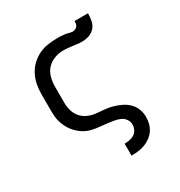

<svg xmlns="http://www.w3.org/2000/svg" viewBox="-181 -686 962 1027"><g transform="rotate(-30 300.0 -173.0)"><path d="M333 215V141H334Q350 141 365.5 138Q381 135 394 126.5Q407 118 414 103Q421 88 421 73Q421 55 410 39.5Q399 24 382.5 17Q366 10 348.5 7Q331 4 313 1.5Q295 -1 277 -2.5Q259 -4 241.5 -6.5Q224 -9 206.5 -14Q189 -19 173.5 -28Q158 -37 144.5 -49Q131 -61 120 -75Q109 -89 101 -105.5Q93 -122 88 -139Q83 -156 81.5 -174Q80 -192 80 -210V-310Q80 -340 85.5 -369Q91 -398 104.5 -424.5Q118 -451 139.5 -472Q161 -493 187.5 -506Q214 -519 243.5 -523.5Q273 -528 303 -528Q314 -528 325.5 -527.5Q337 -527 348.5 -525.5Q360 -524 371 -520.5Q382 -517 393 -517Q401 -517 409 -520.5Q417 -524 422 -530.5Q427 -537 428 -545Q429 -553 429 -561H512Q512 -539 508 -516.5Q504 -494 489.5 -477Q475 -460 453.5 -452.5Q432 -445 410 -445Q399 -445 388 -446Q377 -447 365 -449Q348 -451 331.5 -453Q315 -455 298 -455Q270 -455 243 -445Q216 -435 197 -414.5Q178 -394 170.5 -366Q163 -338 163 -310V-210Q163 -185 170 -160.5Q177 -136 193 -117.5Q209 -99 232.5 -88.5Q256 -78 280.5 -75.5Q305 -73 330 -71Q355 -69 379 -62.5Q403 -56 426 -45Q449 -34 467 -17Q485 0 494.5 24Q504 48 504 73Q504 94 499 114.5Q494 135 482 152.5Q470 170 453 182.5Q436 195 416.5 202.5Q397 210 376 212.5Q355 215 334 215Z"/></g></svg>

Font: Iosevka Custom Extended
Style: Regular
Weight: 400
Width: 7
Monospace: yes
Designer: Belleve Invis
Foundry: Belleve Invis
Version: Version 11.2.4; ttfautohint (v1.8.4)